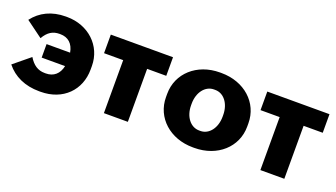

<svg xmlns="http://www.w3.org/2000/svg" viewBox="-53 -915 2293 1311"><g transform="rotate(20 1094.0 -260.0)"><path d="M266 11C429 11 536 -99 536 -249V-274C536 -421 418 -531 262 -531H253C153 -531 73 -492 20 -422L141 -333C171 -384 205 -405 254 -405H259C317 -405 354 -371 365 -309H194V-211H364C352 -152 313 -119 258 -119H249C199 -119 163 -144 133 -193L15 -96C70 -27 153 11 256 11Z M723 0H897V-385H1036V-520H584V-385H723Z M1373 12H1384C1551 12 1674 -99 1674 -248V-272C1674 -421 1551 -532 1384 -532H1373C1207 -532 1084 -421 1084 -272V-248C1084 -99 1207 12 1373 12ZM1374 -111C1312 -111 1264 -171 1264 -254V-266C1264 -349 1312 -409 1374 -409H1384C1446 -409 1493 -349 1493 -266V-254C1493 -171 1445 -111 1384 -111Z M1860 0H2034V-385H2173V-520H1721V-385H1860Z"/></g></svg>

Font: Fixel Display ExtraBold
Style: Regular
Weight: 800
Designer: AlfaBravo + MacPaw
Foundry: Kyrylo Tkachov, Marchela Mozhyna, Serhii Makarenko, Maria Weinstein, Zakhar Kryvoshyya
Version: Version 1.211